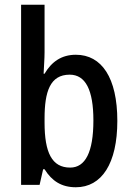

<svg xmlns="http://www.w3.org/2000/svg" viewBox="-20 -780 557 810"><path d="M168 -559V-760H69V0H147L162 -66H168C199 -16 240 10 300 10C409 10 475 -90 475 -270C475 -452 409 -549 300 -549C240 -549 198 -520 168 -469H164C165 -498 168 -531 168 -559ZM274 -465C341 -465 374 -400 374 -272C374 -138 340 -73 276 -73C199 -73 168 -136 168 -263V-280C168 -393 191 -465 274 -465Z"/></svg>

Font: Noto Sans Gujarati Condensed Medium
Style: Regular
Weight: 500
Width: 3
Designer: Jelle Bosma - Monotype Design Team, Universal Thirst
Foundry: Monotype Imaging Inc.
Version: Version 2.106